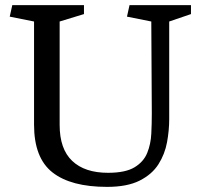

<svg xmlns="http://www.w3.org/2000/svg" viewBox="-20 -720 789 750"><path d="M213 -636V-232Q213 -138 262 -91.5Q311 -45 402 -45Q470 -45 505.5 -66.5Q541 -88 555 -122.5Q569 -157 571 -197.5Q573 -238 573 -276L571 -636L476 -655L486 -700H726V-665L641 -636V-255Q641 -211 632.5 -164.5Q624 -118 599 -78.5Q574 -39 525.5 -14.5Q477 10 398 10Q257 10 185 -46.5Q113 -103 113 -233V-636L18 -655L28 -700H308V-665Z"/></svg>

Font: Brawler
Style: Regular
Weight: 400
Designer: Oleg Frolov, Haley Fiege
Foundry: Oleg Frolov, Haley Fiege
Version: Version 1.101; ttfautohint (v1.8.3)